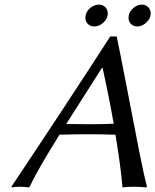

<svg xmlns="http://www.w3.org/2000/svg" viewBox="-20 -818 680 841"><path d="M375 -273.9Q416.5 -273.9 478 -275.9Q457 -396.5 429.2 -521H426.8L270 -274.9Q286.6 -274.9 323.7 -274.4Q360.8 -273.9 375 -273.9ZM624 0 620.1 2.9Q594.7 0 565.9 0Q536.1 0 519 2.9L516.1 0Q509.3 -86.9 485.8 -228Q409.7 -230 368.2 -230Q316.4 -230 240.2 -228V-227.1Q143.6 -73.2 109.9 0L105 2.9Q86.9 0 64 0Q49.3 0 32.2 2.9L29.8 0Q269 -357.9 462.9 -658.2H491.2Q508.3 -577.1 537.4 -425Q566.4 -272.9 588.9 -159.4Q611.3 -45.9 624 0ZM543.9 -750Q547.4 -769 564.7 -783.4Q582 -797.9 601.1 -797.9Q618.2 -797.9 629.2 -786.6Q640.1 -775.4 640.1 -758.8Q640.1 -736.8 621.3 -719.5Q602.5 -702.1 581.1 -702.1Q564.5 -702.1 553.7 -712.9Q543 -723.6 543 -740.2Q543 -746.1 543.9 -750ZM355 -750Q358.4 -769.5 376 -783.7Q393.6 -797.9 413.1 -797.9Q430.2 -797.9 441.2 -786.6Q452.1 -775.4 452.1 -758.8Q452.1 -736.8 433.3 -719.5Q414.6 -702.1 393.1 -702.1Q376 -702.1 365 -712.9Q354 -723.6 354 -740.2Q354 -746.1 355 -750Z"/></svg>

Font: Linear Smooth
Style: Italic
Weight: 400
Designer: Philipp H. Poll, Flanker
Foundry: Philipp H. Poll, reworked by Flanker
Version: Version 1.061 | FøM Fix